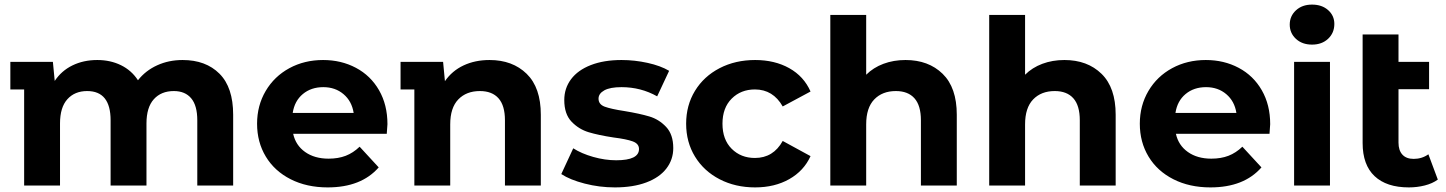

<svg xmlns="http://www.w3.org/2000/svg" viewBox="-20 -807 6289 835"><path d="M994 -308V0H838V-284Q838 -348 811.5 -379.5Q785 -411 736 -411Q681 -411 649 -375.5Q617 -340 617 -270V0H461V-284Q461 -411 359 -411Q305 -411 273 -375.5Q241 -340 241 -270V0H85V-418H25V-538H210L218 -455Q247 -499 295 -522.5Q343 -546 403 -546Q460 -546 506 -523.5Q552 -501 580 -458Q613 -500 663.5 -523Q714 -546 774 -546Q875 -546 934.5 -486.5Q994 -427 994 -308Z M1662 -225H1255Q1266 -175 1307 -146Q1348 -117 1409 -117Q1451 -117 1483.5 -129.5Q1516 -142 1544 -169L1627 -79Q1551 8 1405 8Q1314 8 1244 -27.5Q1174 -63 1136 -126Q1098 -189 1098 -269Q1098 -348 1135.5 -411.5Q1173 -475 1238.5 -510.5Q1304 -546 1385 -546Q1464 -546 1528 -512Q1592 -478 1628.5 -414.5Q1665 -351 1665 -267Q1665 -264 1662 -225ZM1253 -316H1518Q1510 -367 1474 -397.5Q1438 -428 1386 -428Q1333 -428 1297 -398Q1261 -368 1253 -316Z M2332 -308V0H2176V-284Q2176 -348 2148 -379.5Q2120 -411 2067 -411Q2008 -411 1973 -374.5Q1938 -338 1938 -266V0H1782V-418H1722V-538H1907L1915 -454Q1946 -499 1996 -522.5Q2046 -546 2109 -546Q2209 -546 2270.5 -486Q2332 -426 2332 -308Z M2421 -50 2473 -162Q2509 -139 2560 -124.5Q2611 -110 2660 -110Q2759 -110 2759 -159Q2759 -182 2732 -192Q2705 -202 2649 -209Q2583 -219 2540 -232Q2497 -245 2465.5 -278Q2434 -311 2434 -372Q2434 -423 2463.5 -462.5Q2493 -502 2549.5 -524Q2606 -546 2683 -546Q2740 -546 2796.5 -533.5Q2853 -521 2890 -499L2838 -388Q2767 -428 2683 -428Q2633 -428 2608 -414Q2583 -400 2583 -378Q2583 -353 2610 -343Q2637 -333 2696 -324Q2762 -313 2804 -300.5Q2846 -288 2877 -255Q2908 -222 2908 -163Q2908 -113 2878 -74Q2848 -35 2790.5 -13.5Q2733 8 2654 8Q2587 8 2523 -8.5Q2459 -25 2421 -50Z M2964 -269Q2964 -349 3002.5 -412Q3041 -475 3109.5 -510.5Q3178 -546 3264 -546Q3349 -546 3412.5 -510.5Q3476 -475 3505 -409L3384 -344Q3342 -418 3263 -418Q3202 -418 3162 -378Q3122 -338 3122 -269Q3122 -200 3162 -160Q3202 -120 3263 -120Q3343 -120 3384 -194L3505 -128Q3476 -64 3412.5 -28Q3349 8 3264 8Q3178 8 3109.5 -27.5Q3041 -63 3002.5 -126Q2964 -189 2964 -269Z M4141 -308V0H3985V-284Q3985 -348 3957 -379.5Q3929 -411 3876 -411Q3817 -411 3782 -374.5Q3747 -338 3747 -266V0H3591V-742H3747V-482Q3778 -513 3822 -529.5Q3866 -546 3918 -546Q4018 -546 4079.5 -486Q4141 -426 4141 -308Z M4832 -308V0H4676V-284Q4676 -348 4648 -379.5Q4620 -411 4567 -411Q4508 -411 4473 -374.5Q4438 -338 4438 -266V0H4282V-742H4438V-482Q4469 -513 4513 -529.5Q4557 -546 4609 -546Q4709 -546 4770.5 -486Q4832 -426 4832 -308Z M5501 -225H5094Q5105 -175 5146 -146Q5187 -117 5248 -117Q5290 -117 5322.5 -129.5Q5355 -142 5383 -169L5466 -79Q5390 8 5244 8Q5153 8 5083 -27.5Q5013 -63 4975 -126Q4937 -189 4937 -269Q4937 -348 4974.5 -411.5Q5012 -475 5077.5 -510.5Q5143 -546 5224 -546Q5303 -546 5367 -512Q5431 -478 5467.5 -414.5Q5504 -351 5504 -267Q5504 -264 5501 -225ZM5092 -316H5357Q5349 -367 5313 -397.5Q5277 -428 5225 -428Q5172 -428 5136 -398Q5100 -368 5092 -316Z M5608 -538H5764V0H5608ZM5589 -700Q5589 -737 5616 -762Q5643 -787 5686 -787Q5729 -787 5756 -763Q5783 -739 5783 -703Q5783 -664 5756 -638.5Q5729 -613 5686 -613Q5643 -613 5616 -638Q5589 -663 5589 -700Z M6233 -26Q6210 -9 6176.5 -0.5Q6143 8 6107 8Q6010 8 5958 -41Q5906 -90 5906 -185V-657H6062V-538H6195V-419H6062V-187Q6062 -153 6079 -134.5Q6096 -116 6128 -116Q6164 -116 6192 -136Z"/></svg>

Font: mBank
Style: Bold
Weight: 700
Designer: Julieta Ulanovsky
Foundry: Julieta Ulanovsky
Version: Version 7.200